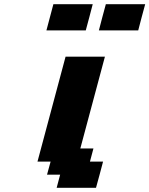

<svg xmlns="http://www.w3.org/2000/svg" viewBox="-20 -895 712 915"><path d="M250 0H437.5Q443.4 -21 454.6 -62.5Q465.8 -104 471.2 -125H408.7L425.3 -187.5H362.8L480 -625H292.5Q270 -542 225.6 -375Q181.2 -208 158.7 -125H221.2L204.1 -62.5H266.6ZM451.2 -750H638.7Q644 -771 655 -812.5Q666 -854 671.9 -875H484.4Q478.5 -854 467.5 -812.5Q456.5 -771 451.2 -750ZM201.2 -750H388.7Q394.5 -771 405.5 -812.5Q416.5 -854 421.9 -875H234.4Q229 -854 217.8 -812.5Q206.5 -771 201.2 -750Z"/></svg>

Font: Faithful 32x
Style: SemiboldOblique
Weight: 400
Foundry: Faithful Resource Pack
Version: Version 1.0; January 27, 2023